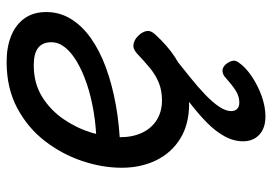

<svg xmlns="http://www.w3.org/2000/svg" viewBox="-138 -420 803 566"><g transform="rotate(-90 263.0 -137.5)"><path d="M240 19Q179 19 137 -7Q95 -33 73 -78Q51 -123 51 -180Q51 -237 71 -296.5Q91 -356 130 -406.5Q169 -457 227.5 -488Q286 -519 363 -519Q407 -519 440 -505.5Q473 -492 491.5 -466Q510 -440 510 -402Q510 -363 490 -330Q470 -297 433.5 -271Q397 -245 347 -226.5Q297 -208 236 -197Q175 -186 107 -184L124 -254Q172 -255 216.5 -262.5Q261 -270 298 -282.5Q335 -295 363 -311.5Q391 -328 406 -347Q421 -366 421 -387Q421 -413 404.5 -426Q388 -439 353 -439Q300 -439 260.5 -414.5Q221 -390 194.5 -351.5Q168 -313 154.5 -269Q141 -225 141 -185Q141 -147 154.5 -119Q168 -91 192.5 -76Q217 -61 249 -61Q279 -61 302 -70.5Q325 -80 345.5 -97Q366 -114 387 -134Q401 -147 414.5 -145Q428 -143 439 -132Q452 -119 454 -106Q456 -93 443 -80Q411 -45 377.5 -23Q344 -1 310 9Q276 19 240 19ZM202 244Q168 244 148.5 226Q129 208 129 178Q129 150 144 123Q159 96 184.5 71Q210 46 242.5 21Q275 -4 310 -29L375 -30V-24Q345 0 317 22.5Q289 45 266.5 66.5Q244 88 231 107.5Q218 127 218 143Q218 154 224.5 160.5Q231 167 243 167Q262 167 279 156Q296 145 317 126Q324 119 334.5 117.5Q345 116 355 126Q362 134 365.5 144Q369 154 362 164Q348 185 320.5 203.5Q293 222 262 233Q231 244 202 244Z"/></g></svg>

Font: Playwrite TZ
Style: Regular
Weight: 400
Designer: Veronika Burian, José Scaglione
Foundry: TypeTogether
Version: Version 1.002